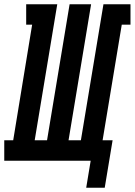

<svg xmlns="http://www.w3.org/2000/svg" viewBox="-62 -755 633 902"><path d="M343 127 364 0H-42V-96H0L89 -639H61V-735H207L101 -96H159L265 -735H366L260 -96H318L424 -735H551V-639H510L420 -96H467L430 127Z"/></svg>

Font: Iosevka Slab Oblique
Style: Bold
Weight: 700
Italic angle: -9°
Monospace: yes
Designer: Belleve Invis
Foundry: Belleve Invis
Version: Version 11.1.1; ttfautohint (v1.8.3)